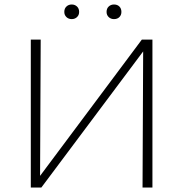

<svg xmlns="http://www.w3.org/2000/svg" viewBox="-20 -834 815 854"><path d="M136 0V-22L611 -658H639V-635L164 0ZM117 0V-658H161L158 0ZM614 0 617 -658H658V0ZM299 -749Q285 -749 275.5 -758Q266 -767 266 -781Q266 -796 275.5 -805Q285 -814 299 -814Q313 -814 322.5 -805Q332 -796 332 -781Q332 -767 322.5 -758Q313 -749 299 -749ZM487 -749Q473 -749 463.5 -758Q454 -767 454 -781Q454 -796 463.5 -805Q473 -814 487 -814Q502 -814 511 -805Q520 -796 520 -781Q520 -767 511 -758Q502 -749 487 -749Z"/></svg>

Font: Ysabeau ExtraLight
Style: Regular
Weight: 250
Designer: Christian Thalmann (Catharsis Fonts)
Version: Version 2.002